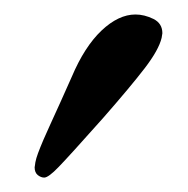

<svg xmlns="http://www.w3.org/2000/svg" viewBox="-20 -582 259 265"><path d="M167 -562Q179.2 -562 191.7 -555.9Q204.1 -549.8 204.1 -536.1Q204.1 -535.2 203.6 -533Q203.1 -530.8 203.1 -529.8Q199.2 -513.2 179.7 -487.8Q160.2 -462.4 122.1 -418.9Q75.2 -366.2 61 -351.6Q46.9 -336.9 41 -336.9Q36.6 -336.9 32.2 -340.3Q27.8 -343.8 27.8 -351.1Q27.8 -352.1 28.3 -354.2Q28.8 -356.4 28.8 -357.9Q29.8 -363.3 32.5 -370.6Q35.2 -377.9 40 -389.2Q44.9 -400.4 49.8 -411.1Q54.7 -421.9 63.5 -441.2Q72.3 -460.4 79.1 -476.1Q96.7 -517.6 120.1 -539.8Q143.6 -562 167 -562Z"/></svg>

Font: Common Serif
Style: Italic
Weight: 400
Italic angle: -12°
Designer: Philipp H. Poll, Khaled Hosny
Foundry: Stefan Peev, Context Ltd.
Version: Version 1.026